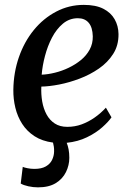

<svg xmlns="http://www.w3.org/2000/svg" viewBox="-20 -590 550 806"><path d="M139.5 196.5Q119.5 196.5 99 192Q78.5 187.5 67 180.5L75.5 110.5Q82 113.5 95.8 116.2Q109.5 119 124.5 119Q154.5 119 172.5 108.5Q190.5 98 198.5 81.5Q206.5 65 207 47.5Q207.5 35 206 25.5Q204.5 16 202.5 8.5Q157 2.5 125 -18.2Q93 -39 73.2 -69.8Q53.5 -100.5 44.5 -137.5Q35.5 -174.5 36 -213Q37 -286 59.5 -350.5Q82 -415 122 -464Q162 -513 215.8 -541.2Q269.5 -569.5 332 -569.5Q382 -569.5 413.8 -553.2Q445.5 -537 461.2 -509.2Q477 -481.5 477.5 -447Q478 -399.5 455.2 -363.8Q432.5 -328 395.2 -302.2Q358 -276.5 314.5 -260Q271 -243.5 228.5 -235.2Q186 -227 153.5 -226.5Q152 -194 157.2 -163.8Q162.5 -133.5 175.5 -109.5Q188.5 -85.5 210 -71.5Q231.5 -57.5 262.5 -57.5Q294.5 -57.5 323 -68Q351.5 -78.5 377.2 -96.5Q403 -114.5 424.5 -138L448 -97.5Q435.5 -79 409 -55.5Q382.5 -32 345 -13.8Q307.5 4.5 260 9.5Q265 21.5 268 37.2Q271 53 271 72.5Q271 103.5 257 132.2Q243 161 214 178.8Q185 196.5 139.5 196.5ZM155 -276.5Q181 -277.5 210.5 -284.8Q240 -292 268.2 -305.5Q296.5 -319 319.8 -338Q343 -357 356.5 -382Q370 -407 369.5 -437.5Q368.5 -475.5 352.2 -494.5Q336 -513.5 307 -513.5Q271.5 -513.5 244.2 -490.8Q217 -468 198.2 -432Q179.5 -396 168.8 -355Q158 -314 155 -276.5Z"/></svg>

Font: Merriweather Medium
Style: Italic
Weight: 500
Italic angle: -7.8°
Version: Version 2.101